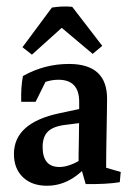

<svg xmlns="http://www.w3.org/2000/svg" viewBox="-20 -578 422 605"><path d="M207.5 -556.6 302.2 -433.6 272 -408.2 139.2 -520ZM207.5 -556.6V-520L80.6 -405.8L50.8 -429.2L143.6 -554.2Q160.2 -556.6 174.1 -557.4Q188 -558.1 207.5 -556.6ZM227.5 -52.7Q227.5 -93.3 228.5 -135.5Q229.5 -177.7 229.5 -214.8V-257.3Q229.5 -326.7 164.1 -326.7Q121.1 -326.7 83.5 -298.3L46.9 -257.3Q45.4 -302.2 52.2 -338.4Q119.6 -376.5 197.3 -376.5Q317.4 -376.5 317.4 -267.1Q317.4 -253.4 316.9 -225.6Q316.4 -197.8 315.9 -166Q315.4 -134.3 314.9 -106.7Q314.5 -79.1 314.5 -64.5ZM46.9 -257.3 53.2 -313.5 133.8 -341.3 92.3 -257.3ZM127.9 7.3Q80.1 7.3 52 -19.8Q23.9 -46.9 23.9 -92.8Q23.9 -190.9 167.5 -221.2L250 -238.8L256.3 -193.4L186.5 -184.6Q148.4 -180.2 131.3 -163.8Q114.3 -147.5 114.3 -114.7Q114.3 -51.8 167.5 -51.8Q204.6 -51.8 255.9 -88.4L264.6 -67.9Q205.1 7.3 127.9 7.3ZM250 2 231 -64 314.5 -85.9V-29.8L301.3 -53.2L360.4 -36.1L357.4 -3.9Q316.4 2.9 250 2Z"/></svg>

Font: Markazi Text Medium
Style: Regular
Weight: 500
Designer: Borna Izadpanah (Arabic designer), Fiona Ross (Arabic design director) and Florian Runge (Latin designer)
Foundry: Borna Izadpanah and Florian Runge
Version: Version 1.001